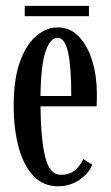

<svg xmlns="http://www.w3.org/2000/svg" viewBox="-20 -622 378 652"><path d="M176.5 10.5Q126.5 10.5 93.2 -25Q60 -60.5 43.2 -122.2Q26.5 -184 26.5 -263Q26.5 -354.5 48.2 -413.5Q70 -472.5 104.2 -500.8Q138.5 -529 175 -529Q218.5 -529 248.2 -497.5Q278 -466 293.5 -414.5Q309 -363 309 -302.5Q309 -292 308.8 -281.8Q308.5 -271.5 308 -261H117.5Q118.5 -153.5 133 -91Q147.5 -28.5 186.5 -28.5Q219 -28.5 237.2 -46.2Q255.5 -64 263 -82L293 -63Q283 -35 251 -12.2Q219 10.5 176.5 10.5ZM175 -493.5Q150.5 -493.5 134.8 -447.5Q119 -401.5 117.5 -296H222Q222 -395.5 211.2 -444.5Q200.5 -493.5 175 -493.5ZM64 -567V-602H282V-567Z"/></svg>

Font: Imbue 10pt Medium
Style: Regular
Weight: 500
Designer: Tyler Finck
Foundry: Etcetera Type Company
Version: Version 1.102; ttfautohint (v1.8.3)